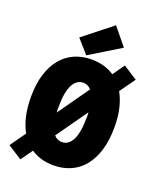

<svg xmlns="http://www.w3.org/2000/svg" viewBox="-170 -1004 940 1149"><g transform="rotate(20 300.0 -429.0)"><path d="M300 12Q217 12 156 -29L102 46L12 -12L82 -111Q59 -152 46.5 -206Q34 -260 34 -328Q34 -410 53.5 -472.5Q73 -535 108 -577Q143 -619 192 -640.5Q241 -662 300 -662Q383 -662 445 -621L498 -696L588 -638L518 -540Q541 -499 553.5 -446.5Q566 -394 566 -328Q566 -243 546.5 -179.5Q527 -116 492 -73.5Q457 -31 408 -9.5Q359 12 300 12ZM210 -328Q210 -318 210 -309Q210 -300 211 -292L351 -490Q331 -514 300 -514Q258 -514 234 -468Q210 -422 210 -328ZM300 -136Q342 -136 366 -183Q390 -230 390 -328Q390 -336 390 -343.5Q390 -351 389 -358L249 -160Q270 -136 300 -136ZM260 -674 184 -760 366 -904 456 -794Z"/></g></svg>

Font: Source Code Pro Black
Style: Regular
Weight: 900
Monospace: yes
Designer: Paul D. Hunt, Teo Tuominen
Foundry: Adobe Systems Incorporated
Version: Version 2.030;PS 1.000;hotconv 16.6.51;makeotf.lib2.5.65220